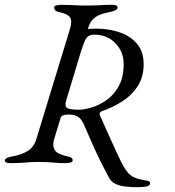

<svg xmlns="http://www.w3.org/2000/svg" viewBox="-40 -673 729 798"><path d="M533 105Q505 105 482 102.5Q459 100 441.5 92Q424 84 415 69Q399 40 379.5 1Q360 -38 342.5 -78Q325 -118 312 -148Q300 -177 285.5 -187Q271 -197 244 -197Q233 -197 223.5 -194Q214 -191 212 -183L186 -98Q179 -75 183 -60Q187 -45 201 -37Q215 -29 237 -24Q252 -21 257 -17Q262 -13 262 -6Q262 0 253 2.5Q244 5 232 5Q207 5 191 3.5Q175 2 160.5 1Q146 0 124 0Q90 0 66 2.5Q42 5 4 5Q-8 5 -14 2.5Q-20 0 -20 -6Q-20 -18 16 -24Q53 -31 77.5 -47Q102 -63 112 -98L250 -550Q261 -585 251.5 -600Q242 -615 209 -622Q194 -625 189.5 -630Q185 -635 185 -642Q185 -648 194 -650.5Q203 -653 215 -653Q240 -653 256 -652Q272 -651 287 -650.5Q302 -650 323 -650Q343 -650 356.5 -650.5Q370 -651 385 -652Q400 -653 425 -653Q449 -653 449 -642Q449 -635 439 -630Q429 -625 412 -622Q390 -618 373.5 -611Q357 -604 345.5 -592Q334 -580 327 -559L325 -553Q334 -553 342.5 -553.5Q351 -554 360 -554Q411 -554 456 -539Q501 -524 529 -491.5Q557 -459 557 -406Q557 -352 531.5 -313.5Q506 -275 466.5 -250.5Q427 -226 384 -211Q370 -206 375 -194Q381 -181 393 -154Q405 -127 419 -96Q433 -65 445.5 -38Q458 -11 465 3Q485 42 503 55.5Q521 69 550 74Q563 76 573.5 78.5Q584 81 584 88Q584 99 568.5 102Q553 105 533 105ZM288 -217Q309 -217 340 -226Q371 -235 402 -256.5Q433 -278 453.5 -315Q474 -352 474 -407Q474 -458 439.5 -493.5Q405 -529 352 -529Q338 -529 328.5 -523.5Q319 -518 312 -502Q305 -486 295 -454L235 -255Q228 -232 239 -224.5Q250 -217 288 -217Z"/></svg>

Font: EB Garamond
Style: Italic
Weight: 400
Italic angle: -17.2°
Designer: Georg Duffner and Octavio Pardo
Foundry: Georg Duffner
Version: Version 1.001